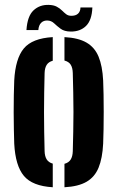

<svg xmlns="http://www.w3.org/2000/svg" viewBox="-20 -761 482 789"><path d="M38.5 -170.5Q37.7 -194.6 37 -228.2Q36.2 -261.8 36.2 -298.8Q36.2 -335.8 36.8 -370.3Q37.4 -404.8 38.5 -430.2Q43.2 -520 77.8 -561.8Q112.4 -603.6 196.8 -608.5V-511.4Q179.7 -506.8 171.8 -494.3Q163.9 -481.8 163.3 -460.8Q162.2 -420.7 161.6 -380.5Q160.9 -340.3 160.9 -300.1Q160.9 -259.9 161.6 -219.7Q162.2 -179.5 163.3 -139.8Q163.9 -118.6 171.9 -105.9Q179.9 -93.3 196.8 -88.6V8.5Q113.2 3.6 78.2 -38.2Q43.2 -80 38.5 -170.5ZM244.9 8.5V-87.8Q262.5 -92.6 270.5 -105.4Q278.5 -118.2 279.1 -139.8Q280.2 -180 281 -220Q281.9 -260.1 281.9 -300.4Q281.9 -340.7 281 -380.7Q280.2 -420.7 279.1 -460.8Q278.5 -482.6 270.6 -495.1Q262.7 -507.6 244.9 -512.2V-608.5Q302 -605.5 335.6 -585.9Q369.3 -566.4 385.1 -528.1Q400.9 -489.8 403.9 -430.2Q405 -406 405.6 -372.3Q406.2 -338.5 406.2 -301.5Q406.2 -264.6 405.6 -230.4Q405 -196.2 403.9 -170.5Q400.9 -110.6 385.1 -72Q369.3 -33.5 335.6 -14Q302 5.5 244.9 8.5ZM310.7 -730.2H359.6Q357.5 -677.8 333.4 -654.3Q309.4 -630.8 269.9 -631.3Q244.2 -631.7 229.2 -642.8Q214.2 -653.9 202.5 -665.1Q190.8 -676.2 175.2 -676.7Q159.4 -677.4 149.3 -667.5Q139.2 -657.7 137.5 -637.5H88.7Q92.4 -694.5 117.5 -718.2Q142.6 -741.9 179.8 -740.9Q200.6 -740.4 213.1 -733.6Q225.7 -726.9 234.5 -718.1Q243.3 -709.3 251.7 -702.8Q260 -696.3 272.1 -696.1Q290.7 -695.7 300.6 -704.8Q310.4 -714 310.7 -730.2Z"/></svg>

Font: Big Shoulders Stencil Thin
Style: Regular
Weight: 100
Designer: Patric King
Foundry: XO Type Co
Version: Version 2.001